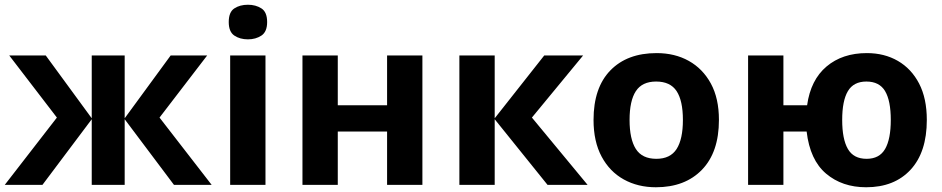

<svg xmlns="http://www.w3.org/2000/svg" viewBox="-20 -780 3975 810"><path d="M854 -546 653 -284 873 0H714L506 -277V0H367V-277L159 0H0L220 -284L19 -546H173L367 -281V-546H506V-281L700 -546Z M1026 -760Q1059 -760 1083 -744.5Q1107 -729 1107 -687Q1107 -646 1083 -630Q1059 -614 1026 -614Q992 -614 968.5 -630Q945 -646 945 -687Q945 -729 968.5 -744.5Q992 -760 1026 -760ZM1100 -546V0H951V-546Z M1405 -546V-336H1613V-546H1762V0H1613V-225H1405V0H1256V-546Z M2276 -546H2440L2224 -284L2459 0H2290L2067 -277V0H1918V-546H2067V-281Z M3013 -274Q3013 -138 2941.5 -64Q2870 10 2747 10Q2671 10 2611.5 -23Q2552 -56 2518 -119.5Q2484 -183 2484 -274Q2484 -410 2555 -483Q2626 -556 2750 -556Q2827 -556 2886 -523Q2945 -490 2979 -427.5Q3013 -365 3013 -274ZM2636 -274Q2636 -193 2662.5 -151.5Q2689 -110 2749 -110Q2808 -110 2834.5 -151.5Q2861 -193 2861 -274Q2861 -355 2834.5 -395.5Q2808 -436 2748 -436Q2689 -436 2662.5 -395.5Q2636 -355 2636 -274Z M3890 -274Q3890 -138 3821.5 -64Q3753 10 3634 10Q3533 10 3465 -47.5Q3397 -105 3383 -225H3285V0H3136V-546H3285V-336H3385Q3400 -443 3467 -499.5Q3534 -556 3637 -556Q3711 -556 3768 -523Q3825 -490 3857.5 -427.5Q3890 -365 3890 -274ZM3533 -274Q3533 -193 3557 -151.5Q3581 -110 3636 -110Q3690 -110 3714 -151.5Q3738 -193 3738 -274Q3738 -355 3714 -395.5Q3690 -436 3635 -436Q3581 -436 3557 -395.5Q3533 -355 3533 -274Z"/></svg>

Font: RS Noto Sans
Style: Bold
Weight: 700
Designer: Monotype Design Team
Foundry: Monotype Imaging Inc.
Version: Version 3.10